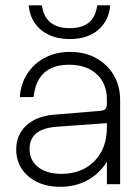

<svg xmlns="http://www.w3.org/2000/svg" viewBox="-20 -710 538 740"><path d="M405 -689.5H354.5Q349.5 -647 323.8 -624.2Q298 -601.5 249 -601.5Q200 -601.5 173.5 -624.2Q147 -647 141.5 -689.5H90.5Q94 -650.5 114 -621.2Q134 -592 168.2 -575.8Q202.5 -559.5 249 -559.5Q318 -559.5 359 -595.2Q400 -631 405 -689.5ZM443 -325Q443 -379 418.2 -420.8Q393.5 -462.5 350.2 -486.2Q307 -510 250.5 -510Q196.5 -510 154 -488Q111.5 -466 85.8 -426.8Q60 -387.5 56.5 -336H109.5Q122.5 -460.5 246.5 -460.5Q313.5 -460.5 352.8 -424.2Q392 -388 392 -326V0H443ZM427 -219.5H392Q392 -138 344 -89Q296 -40 216.5 -40Q160 -40 127 -65.8Q94 -91.5 94 -136Q94 -214 198.5 -221.5L394 -235.5L392 -309Q392 -296.5 386.2 -290.2Q380.5 -284 367.5 -283L188.5 -268Q120.5 -262.5 81.5 -226.5Q42.5 -190.5 42.5 -134Q42.5 -91.5 64 -59Q85.5 -26.5 123.8 -8.2Q162 10 212.5 10Q275.5 10 324 -19.2Q372.5 -48.5 399.8 -100.2Q427 -152 427 -219.5Z"/></svg>

Font: Overused Grotesk Light
Style: Regular
Weight: 300
Designer: RandomMaerks
Version: Version 0.005